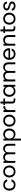

<svg xmlns="http://www.w3.org/2000/svg" viewBox="3916 -4642 986 8858"><g transform="rotate(-90 4409.0 -213.0)"><path d="M43 -274.9Q43 -338.9 63 -392.1Q81.5 -440.9 118.2 -481Q153.3 -517.6 202.1 -537.1Q252.4 -557.1 310.1 -557.1Q413.6 -557.1 478 -508.8Q542 -459.5 563 -372.1H464.8Q451.7 -423.3 411.1 -452.1Q372.1 -480 310.1 -480Q272.5 -480 241.2 -466.8Q208 -452.6 186 -428.2Q163.1 -403.8 148.9 -363.8Q136.2 -326.2 136.2 -274.9Q136.2 -222.2 148.9 -186Q162.6 -146 186 -121.1Q208 -95.2 241.2 -81.1Q272.5 -67.9 310.1 -67.9Q371.1 -67.9 411.1 -96.2Q450.7 -125.5 464.8 -175.8H563Q540.5 -93.3 477.1 -43Q413.6 8.8 310.1 8.8Q252.4 8.8 202.1 -11.2Q151.9 -31.2 118.2 -67.9Q82 -106.9 63 -158.2Q43 -211.4 43 -274.9Z M1204.1 -274.9Q1204.1 -209.5 1182.1 -158.2Q1159.2 -105 1122.1 -67.9Q1085.9 -31.7 1032.7 -11.2Q979.5 8.8 922.9 8.8Q865.2 8.8 814.9 -11.2Q764.2 -31.2 729 -67.9Q692.9 -104 670.9 -158.2Q649.9 -210.4 649.9 -274.9Q649.9 -340.8 671.9 -392.1Q691.9 -441.9 731 -481Q768.6 -518.6 818.8 -538.1Q866.7 -557.1 926.8 -557.1Q986.8 -557.1 1036.1 -538.1Q1086.4 -518.6 1124 -481Q1160.6 -444.3 1183.1 -392.1Q1204.1 -339.8 1204.1 -274.9ZM743.2 -274.9Q743.2 -222.7 757.8 -185.1Q772.5 -146.5 797.9 -121.1Q821.8 -95.7 855 -84Q886.2 -70.8 922.9 -70.8Q958.5 -70.8 993.2 -84Q1025.9 -95.7 1052.7 -121.1Q1077.6 -146.5 1094.7 -185.1Q1110.8 -220.7 1110.8 -274.9Q1110.8 -326.7 1095.7 -365.2Q1078.6 -403.3 1053.7 -428.2Q1030.3 -451.7 995.1 -465.8Q959.5 -478 925.8 -478Q891.1 -478 856.9 -465.8Q822.8 -452.1 798.8 -428.2Q772 -401.4 757.8 -365.2Q743.2 -328.1 743.2 -274.9Z M2114.7 -310.1Q2114.7 -395.5 2074.7 -437Q2034.2 -479 1964.4 -479Q1895.5 -479 1852.5 -436Q1809.6 -393.1 1809.6 -301.8V0H1719.7V-310.1Q1719.7 -395.5 1679.7 -437Q1639.2 -479 1569.8 -479Q1500.5 -479 1457.5 -436Q1414.6 -393.1 1414.6 -301.8V0H1323.7V-547.9H1414.6V-469.2Q1441.4 -513.2 1487.8 -536.1Q1532.2 -558.1 1587.4 -558.1Q1655.3 -558.1 1709.5 -528.8Q1761.2 -499 1788.6 -436Q1812.5 -495.1 1866.7 -526.9Q1918.9 -558.1 1982.4 -558.1Q2027.3 -558.1 2070.8 -543.9Q2108.9 -530.3 2140.6 -500Q2169.9 -470.7 2187.5 -425.8Q2204.6 -381.8 2204.6 -323.2V0H2114.7Z M2444.3 -446.8Q2454.6 -466.8 2476.6 -488.8Q2498.5 -510.7 2521.5 -523.9Q2547.9 -539.1 2579.6 -547.9Q2612.8 -557.1 2649.4 -557.1Q2703.6 -557.1 2752.4 -537.1Q2800.3 -516.6 2834.5 -481Q2870.6 -441.9 2889.2 -392.1Q2909.2 -338.9 2909.2 -275.9Q2909.2 -213.4 2889.2 -160.2Q2869.6 -107.9 2834.5 -69.8Q2800.3 -32.7 2752.4 -12.2Q2704.6 8.8 2649.4 8.8Q2610.4 8.8 2580.6 -1Q2548.8 -9.8 2522.5 -24.9Q2499.5 -38.1 2477.5 -60.1Q2457 -80.6 2444.3 -101.1V259.8H2353.5V-547.9H2444.3ZM2459.5 -189Q2474.1 -151.4 2500.5 -125Q2526.4 -97.7 2559.6 -85Q2594.7 -70.8 2630.4 -70.8Q2664.1 -70.8 2701.2 -85Q2733.4 -97.2 2761.2 -125Q2786.1 -149.9 2801.3 -189.9Q2816.4 -228.5 2816.4 -275.9Q2816.4 -323.2 2801.3 -361.8Q2785.6 -401.4 2761.2 -425.8Q2735.4 -451.7 2701.2 -464.8Q2667 -478 2630.4 -478Q2594.7 -478 2559.6 -463.9Q2528.8 -452.1 2500.5 -423.8Q2473.6 -397 2459.5 -360.8Q2444.3 -322.3 2444.3 -274.9Q2444.3 -227.5 2459.5 -189Z M3549.3 -274.9Q3549.3 -209.5 3527.3 -158.2Q3504.4 -105 3467.3 -67.9Q3431.2 -31.7 3377.9 -11.2Q3324.7 8.8 3268.1 8.8Q3210.4 8.8 3160.2 -11.2Q3109.4 -31.2 3074.2 -67.9Q3038.1 -104 3016.1 -158.2Q2995.1 -210.4 2995.1 -274.9Q2995.1 -340.8 3017.1 -392.1Q3037.1 -441.9 3076.2 -481Q3113.8 -518.6 3164.1 -538.1Q3211.9 -557.1 3272 -557.1Q3332 -557.1 3381.3 -538.1Q3431.6 -518.6 3469.2 -481Q3505.9 -444.3 3528.3 -392.1Q3549.3 -339.8 3549.3 -274.9ZM3088.4 -274.9Q3088.4 -222.7 3103 -185.1Q3117.7 -146.5 3143.1 -121.1Q3167 -95.7 3200.2 -84Q3231.4 -70.8 3268.1 -70.8Q3303.7 -70.8 3338.4 -84Q3371.1 -95.7 3397.9 -121.1Q3422.9 -146.5 3439.9 -185.1Q3456.1 -220.7 3456.1 -274.9Q3456.1 -326.7 3440.9 -365.2Q3423.8 -403.3 3398.9 -428.2Q3375.5 -451.7 3340.3 -465.8Q3304.7 -478 3271 -478Q3236.3 -478 3202.1 -465.8Q3168 -452.1 3144 -428.2Q3117.2 -401.4 3103 -365.2Q3088.4 -328.1 3088.4 -274.9Z M3668.9 -547.9H3759.8V-459Q3782.2 -504.4 3826.7 -532.2Q3870.1 -558.1 3937 -558.1V-463.9H3912.6Q3881.8 -463.9 3851.6 -456.1Q3823.2 -448.7 3803.7 -429.2Q3782.2 -409.2 3772 -377.9Q3759.8 -345.2 3759.8 -297.9V0H3668.9Z M3990.2 -547.9H4061.5V-686H4152.3V-547.9H4295.4V-473.1H4152.3V-149.9Q4152.3 -107.4 4169.4 -92.8Q4185.1 -77.1 4228.5 -77.1H4295.4V0H4213.4Q4140.1 0 4101.6 -34.2Q4061.5 -66.9 4061.5 -149.9V-473.1H3990.2Z M4371.1 -275.9Q4371.1 -338.9 4391.1 -392.1Q4409.7 -440.9 4446.3 -481Q4481.4 -517.6 4529.3 -537.1Q4576.2 -557.1 4631.3 -557.1Q4668.9 -557.1 4702.1 -547.9Q4733.9 -539.1 4760.3 -523.9Q4780.8 -512.2 4804.2 -488.8Q4822.8 -470.2 4835 -448.2V-547.9H4927.2V0H4835V-102.1Q4822.8 -78.6 4804.2 -60.1Q4783.2 -39.1 4758.3 -24.9Q4735.4 -9.8 4700.2 0Q4667 8.8 4629.9 8.8Q4573.7 8.8 4528.3 -12.2Q4480.5 -32.7 4446.3 -69.8Q4410.2 -108.9 4391.1 -160.2Q4371.1 -213.4 4371.1 -275.9ZM4464.4 -275.9Q4464.4 -227.1 4479 -189.9Q4494.1 -149.9 4519 -125Q4547.4 -96.7 4578.1 -85Q4613.3 -70.8 4648.9 -70.8Q4683.1 -70.8 4720.2 -85Q4754.9 -98.1 4780.3 -125Q4804.7 -149.4 4820.3 -189Q4835 -226.6 4835 -274.9Q4835 -323.2 4820.3 -360.8Q4805.7 -398.4 4780.3 -423.8Q4752.4 -451.7 4720.2 -463.9Q4683.1 -478 4648.9 -478Q4611.3 -478 4578.1 -464.8Q4545.9 -452.6 4519 -425.8Q4494.6 -401.4 4479 -361.8Q4464.4 -324.2 4464.4 -275.9Z M5872.1 -310.1Q5872.1 -395.5 5832 -437Q5791.5 -479 5721.7 -479Q5652.8 -479 5609.9 -436Q5566.9 -393.1 5566.9 -301.8V0H5477.1V-310.1Q5477.1 -395.5 5437 -437Q5396.5 -479 5327.1 -479Q5257.8 -479 5214.8 -436Q5171.9 -393.1 5171.9 -301.8V0H5081.1V-547.9H5171.9V-469.2Q5198.7 -513.2 5245.1 -536.1Q5289.6 -558.1 5344.7 -558.1Q5412.6 -558.1 5466.8 -528.8Q5518.6 -499 5545.9 -436Q5569.8 -495.1 5624 -526.9Q5676.3 -558.1 5739.7 -558.1Q5784.7 -558.1 5828.1 -543.9Q5866.2 -530.3 5897.9 -500Q5927.2 -470.7 5944.8 -425.8Q5961.9 -381.8 5961.9 -323.2V0H5872.1Z M6343.8 -480Q6312 -480 6280.8 -469.2Q6251 -459 6227.5 -437Q6203.1 -414.1 6189.5 -384.8Q6175.3 -354.5 6170.9 -314H6516.6Q6516.6 -352.1 6502.9 -384.8Q6490.7 -413.6 6465.8 -437Q6439.9 -459.5 6410.6 -469.2Q6377.4 -480 6343.8 -480ZM6076.7 -274.9Q6076.7 -338.9 6096.7 -392.1Q6115.2 -441.9 6152.8 -481Q6187 -518.1 6237.8 -538.1Q6285.6 -557.1 6347.7 -557.1Q6406.2 -557.1 6456.5 -537.1Q6503.4 -518.1 6539.6 -481.9Q6572.3 -449.2 6592.8 -398.9Q6610.8 -351.1 6610.8 -294.9V-267.1L6607.9 -240.2H6169.9Q6172.9 -197.3 6187.5 -166Q6202.1 -134.3 6226.6 -112.8Q6250.5 -90.3 6281.7 -80.1Q6314.5 -67.9 6347.7 -67.9Q6411.6 -67.9 6448.7 -96.2Q6487.3 -125.5 6501.5 -168.9H6599.6Q6588.9 -130.4 6567.9 -99.1Q6543.9 -64.5 6514.6 -42Q6483.9 -18.6 6440.9 -4.9Q6401.9 8.8 6347.7 8.8Q6290 8.8 6239.7 -11.2Q6189 -31.2 6153.8 -67.9Q6117.2 -106 6097.7 -158.2Q6076.7 -210.4 6076.7 -274.9Z M7131.3 -310.1Q7131.3 -395 7089.4 -437Q7047.4 -479 6978.5 -479Q6908.2 -479 6865.2 -436Q6821.3 -392.1 6821.3 -303.2V0H6730.5V-547.9H6821.3V-470.2Q6848.6 -513.7 6894.5 -536.1Q6939 -558.1 6997.6 -558.1Q7043 -558.1 7086.4 -543.9Q7126.5 -529.3 7157.2 -500Q7186.5 -470.7 7204.1 -425.8Q7221.2 -381.8 7221.2 -323.2V0H7131.3Z M7318.8 -547.9H7390.1V-686H7481V-547.9H7624V-473.1H7481V-149.9Q7481 -107.4 7498 -92.8Q7513.7 -77.1 7557.1 -77.1H7624V0H7542Q7468.8 0 7430.2 -34.2Q7390.1 -66.9 7390.1 -149.9V-473.1H7318.8Z M8253.9 -274.9Q8253.9 -209.5 8231.9 -158.2Q8209 -105 8171.9 -67.9Q8135.7 -31.7 8082.5 -11.2Q8029.3 8.8 7972.7 8.8Q7915 8.8 7864.7 -11.2Q7814 -31.2 7778.8 -67.9Q7742.7 -104 7720.7 -158.2Q7699.7 -210.4 7699.7 -274.9Q7699.7 -340.8 7721.7 -392.1Q7741.7 -441.9 7780.8 -481Q7818.4 -518.6 7868.7 -538.1Q7916.5 -557.1 7976.6 -557.1Q8036.6 -557.1 8085.9 -538.1Q8136.2 -518.6 8173.8 -481Q8210.4 -444.3 8232.9 -392.1Q8253.9 -339.8 8253.9 -274.9ZM7793 -274.9Q7793 -222.7 7807.6 -185.1Q7822.3 -146.5 7847.7 -121.1Q7871.6 -95.7 7904.8 -84Q7936 -70.8 7972.7 -70.8Q8008.3 -70.8 8043 -84Q8075.7 -95.7 8102.5 -121.1Q8127.4 -146.5 8144.5 -185.1Q8160.6 -220.7 8160.6 -274.9Q8160.6 -326.7 8145.5 -365.2Q8128.4 -403.3 8103.5 -428.2Q8080.1 -451.7 8044.9 -465.8Q8009.3 -478 7975.6 -478Q7940.9 -478 7906.7 -465.8Q7872.6 -452.1 7848.6 -428.2Q7821.8 -401.4 7807.6 -365.2Q7793 -328.1 7793 -274.9Z M8767.6 -148.9Q8767.6 -116.7 8753.4 -85.9Q8741.2 -59.1 8713.4 -36.1Q8685.5 -14.2 8649.4 -2.9Q8611.8 8.8 8567.4 8.8Q8518.1 8.8 8479.5 -3.9Q8439.9 -15.6 8410.2 -39.1Q8378.9 -63 8363.3 -91.8Q8344.7 -123.5 8343.3 -161.1H8437.5Q8441.9 -120.1 8475.6 -95.2Q8508.8 -67.9 8566.4 -67.9Q8621.1 -67.9 8649.4 -91.8Q8678.2 -114.7 8678.2 -148.9Q8678.2 -179.2 8654.3 -195.8Q8630.9 -212.4 8594.2 -224.1Q8522 -244.6 8516.6 -246.1Q8470.2 -257.3 8438.5 -274.9Q8402.8 -293 8378.4 -323.2Q8354.5 -353 8354.5 -403.8Q8354.5 -433.1 8368.2 -462.9Q8380.4 -489.7 8409.2 -512.2Q8434.6 -533.2 8472.2 -544.9Q8511.2 -557.1 8555.2 -557.1Q8646 -557.1 8702.1 -512.2Q8757.8 -465.8 8762.2 -384.8H8671.4Q8668.5 -426.8 8638.2 -454.1Q8606.4 -480 8552.2 -480Q8501.5 -480 8473.1 -459Q8445.3 -437 8445.3 -403.8Q8445.3 -372.1 8469.2 -354Q8491.2 -336.4 8528.3 -324.2Q8565.4 -311.5 8605.5 -301.8Q8644.5 -292 8682.6 -273.9Q8717.8 -255.9 8742.2 -227.1Q8766.1 -198.7 8767.6 -148.9Z"/></g></svg>

Font: PoppinsZ
Style: Regular
Weight: 400
Designer: Ninad Kale (Devanagari), Jonny Pinhorn (Latin)
Foundry: Indian Type Foundry
Version: Version 3.002;FEAKit 1.0